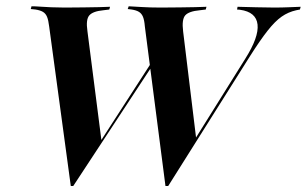

<svg xmlns="http://www.w3.org/2000/svg" viewBox="-20 -593 996 623"><path d="M516.9 10.5 450 -507.3Q448.4 -527.4 444 -538.3Q439.5 -549.2 431 -554.4Q422.6 -559.7 407.3 -562.1L394.4 -563.7L397.6 -572.6Q413.7 -571.8 439.9 -570.2Q466.1 -568.5 499.2 -568.5H503.2H505.6Q537.1 -568.5 564.1 -569Q591.1 -569.4 613.3 -569.8Q635.5 -570.2 650 -571L647.6 -562.1L628.2 -559.7Q592.7 -556.5 581 -543.1Q569.4 -529.8 574.2 -491.1L616.9 -140.3L606.5 -131.5L775.8 -402.4Q820.2 -472.6 815.7 -513.3Q811.3 -554 758.9 -561.3L749.2 -562.1L750.8 -571Q783.9 -570.2 812.1 -569.4Q840.3 -568.5 868.5 -568.5Q895.2 -568.5 914.9 -569.4Q934.7 -570.2 955.6 -571L953.2 -562.1L941.1 -559.7Q915.3 -554 894 -539.1Q872.6 -524.2 848.4 -493.5Q824.2 -462.9 789.5 -408.1L525.8 10.5ZM209.7 10.5 139.5 -507.3Q137.1 -527.4 132.7 -538.3Q128.2 -549.2 119.4 -554.4Q110.5 -559.7 95.2 -562.1L79.8 -563.7L82.3 -572.6Q94.4 -572.6 110.5 -571.4Q126.6 -570.2 146.4 -569.4Q166.1 -568.5 187.9 -568.5H191.9H195.2Q225.8 -568.5 252.4 -569Q279 -569.4 300.8 -569.8Q322.6 -570.2 337.1 -571L334.7 -562.1L315.3 -559.7Q281.5 -556.5 269.8 -543.1Q258.1 -529.8 263.7 -491.9L309.7 -133.1L298.4 -122.6L494.4 -425.8L496 -412.9L217.7 10.5Z"/></svg>

Font: Playfair 144pt
Style: Bold Italic
Weight: 700
Italic angle: -15.6°
Designer: Claus Eggers Sørensen
Foundry: Claus Eggers Sørensen
Version: Version 2.203